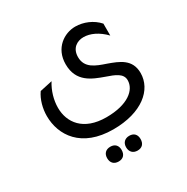

<svg xmlns="http://www.w3.org/2000/svg" viewBox="-180 -593 1087 1115"><g transform="rotate(-30 363.5 -35.5)"><path d="M623 -291V-371C585 -414 527 -438 472 -438C398 -438 315 -384 315 -276C315 -157 404 -125 479 -98C534 -79 581 -62 581 -16C581 49 511 109 367 109C213 109 150 19 150 -79C150 -131 166 -186 195 -232L112 -214C84 -174 70 -120 70 -70C70 59 154 190 367 190C559 190 667 97 667 -15C667 -108 594 -134 525 -159C460 -181 398 -203 398 -276C398 -336 440 -361 483 -361C527 -361 578 -338 623 -291ZM300 367C331 367 348 348 348 317C348 287 331 268 300 268C269 268 251 287 251 317C251 348 269 367 300 367ZM427 367C458 367 475 348 475 317C475 287 458 268 427 268C397 268 378 287 378 317C378 348 397 367 427 367Z"/></g></svg>

Font: Tajawal Medium
Style: Regular
Weight: 500
Designer: Boutros Fonts
Foundry: Created by Boutros International 2017
Version: Version 1.700